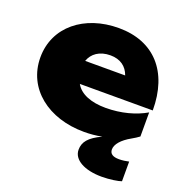

<svg xmlns="http://www.w3.org/2000/svg" viewBox="-141 -718 1025 1064"><g transform="rotate(20 371.5 -186.5)"><path d="M572 217C619 217 669 209 687 202V86C669 90 650 93 629 93C592 93 574 80 574 55C574 25 602 -9 656 -39C670 -47 688 -58 698 -66V-208C636 -172 554 -149 462 -149C377 -149 311 -174 283 -225H713C713 -454 589 -590 381 -590C179 -590 27 -470 27 -289C27 -105 184 17 395 17C430 17 465 14 500 7C427 41 401 74 401 120C401 178 469 217 572 217ZM267 -355C283 -401 325 -432 389 -432C448 -432 486 -403 503 -355Z"/></g></svg>

Font: Bounded ExtBd
Style: Regular
Weight: 800
Designer: Vlad Churkin
Version: Version 3.0